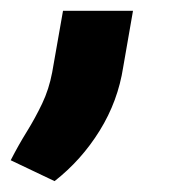

<svg xmlns="http://www.w3.org/2000/svg" viewBox="-75 -144 356 355"><path d="M170.9 -124 152.8 -20Q143.1 43 109.4 97.4Q75.7 151.9 25.9 190.9L-55.2 152.3Q-41 124.5 -25.4 99.4Q-9.8 74.2 2.9 47.6Q15.6 21 21.5 -10.3L41.5 -124Z"/></svg>

Font: Roboto Condensed Black
Style: Italic
Weight: 900
Italic angle: -12°
Designer: Christian Robertson
Foundry: Google
Version: Version 3.008; 2023